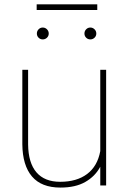

<svg xmlns="http://www.w3.org/2000/svg" viewBox="-20 -847 587 877"><path d="M438 0V-85.4Q414.6 -41.5 369.6 -15.9Q324.7 9.8 255.9 9.8Q169.4 9.8 126.2 -40.8Q83 -91.3 82 -188V-528.3H108.4V-187Q109.4 -103 146.5 -59.8Q183.6 -16.6 254.9 -16.6Q330.6 -16.6 377.9 -52.2Q425.3 -87.9 438 -156.7V-528.3H464.8V0ZM148.4 -693.8Q148.4 -705.1 156.2 -713.1Q164.1 -721.2 175.3 -721.2Q186.5 -721.2 194.6 -713.1Q202.6 -705.1 202.6 -693.8Q202.6 -682.6 194.6 -674.8Q186.5 -667 175.3 -667Q164.1 -667 156.2 -674.8Q148.4 -682.6 148.4 -693.8ZM365.7 -693.8Q365.7 -705.1 373.5 -713.1Q381.3 -721.2 392.6 -721.2Q403.8 -721.2 411.9 -713.1Q419.9 -705.1 419.9 -693.8Q419.9 -682.6 411.9 -674.8Q403.8 -667 392.6 -667Q381.3 -667 373.5 -674.8Q365.7 -682.6 365.7 -693.8ZM424.3 -801.3H147.5V-827.1H424.3Z"/></svg>

Font: Roboto Thin
Style: Regular
Weight: 250
Designer: Google
Version: Version 2.134; 2016